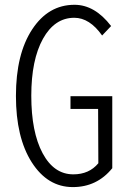

<svg xmlns="http://www.w3.org/2000/svg" viewBox="-20 -762 540 794"><path d="M281.2 11.7Q176.8 11.7 111.3 -90.8Q45.9 -193.4 45.9 -365.2Q45.9 -538.1 112.8 -640.1Q179.7 -742.2 288.1 -742.2Q372.1 -742.2 439.5 -654.3L402.3 -615.2Q350.6 -688.5 287.1 -688.5Q206.1 -688.5 157.7 -601.6Q109.4 -514.6 109.4 -366.2Q109.4 -215.8 156.2 -128.4Q203.1 -41 283.2 -41Q348.6 -41 386.7 -86.9L385.7 -311.5H271.5V-364.3H444.3V-66.4Q380.9 11.7 281.2 11.7Z"/></svg>

Font: Gen Shin Gothic Monospace Light
Style: Regular
Weight: 300
Designer: [Source Han Sans]
Ryoko NISHIZUKA  (kana & ideographs); Paul D. Hunt (Latin, Greek & Cyrillic); Wenlong ZHANG  (bopomofo
Version: Version 1.002.20150607